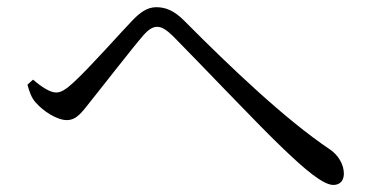

<svg xmlns="http://www.w3.org/2000/svg" viewBox="-20 -608 1040 533"><path d="M905.4 -94.6C924 -94.6 934.6 -106.6 934.6 -126.1C934.6 -151.6 918.8 -178.1 895.2 -193.6C770.7 -277.3 618.1 -423 492.5 -549.4C463.1 -579.5 438.8 -588 413.5 -588C388.8 -588 368.5 -573.1 347.6 -551.3C314.1 -516.7 229.3 -420.3 183.4 -378.4C163.5 -360.2 149.8 -351.2 135.8 -351.2C119.3 -351.2 95.5 -366.3 71.7 -387L56.2 -372.9C61.5 -353.6 67.3 -336.1 79.2 -323.4C100.1 -299.1 138.3 -274.6 165.3 -274.6C192.9 -274.6 207.3 -296.3 232 -327.4C268.5 -372.7 346.9 -474.3 378.2 -510.2C393.9 -527.9 405.3 -533.5 415.9 -533.5C429.1 -533.5 440.9 -526.3 460.1 -507.9C535.5 -431.8 697.8 -260.6 761.3 -200.1C828 -135.8 877.4 -94.6 905.4 -94.6Z"/></svg>

Font: Source Han Serif CN VF
Style: Regular
Weight: 250
Designer: Ryoko NISHIZUKA 西塚涼子 (kana & ideographs); Frank Grießhammer (Latin, Greek & Cyrillic); Wenlong ZHANG 张文龙 (bopomofo); San
Foundry: Adobe
Version: Version 2.002;hotconv 1.1.0;makeotfexe 2.6.0